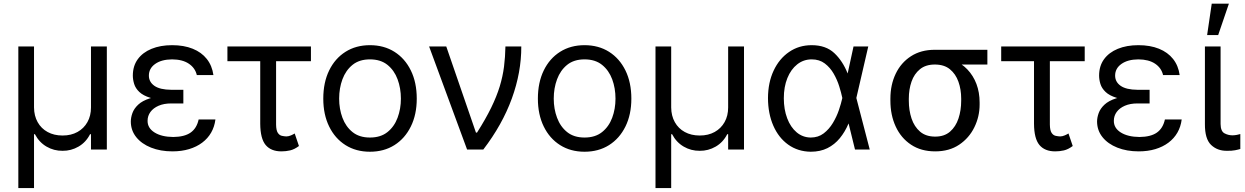

<svg xmlns="http://www.w3.org/2000/svg" viewBox="-20 -792 6594 1017"><path d="M77.1 204.1V-545.9H160.2V-222.7Q160.6 -178.7 179.4 -145Q198.2 -111.3 232.2 -92.8Q266.1 -74.2 311.5 -74.2Q356.9 -74.2 390.6 -93Q424.3 -111.8 443.1 -145.3Q461.9 -178.7 461.9 -222.7V-545.9H545.9V0H461.9V-81.1H457Q435.1 -38.1 395.8 -15.4Q356.4 7.3 311.5 6.8Q265.6 7.3 226.6 -15.4Q187.5 -38.1 165 -81.1H160.2V204.1Z M877.9 -284.2H951.2V-244.1H886.7Q848.1 -244.1 820.1 -231.9Q792 -219.7 776.9 -199Q761.7 -178.2 761.7 -152.3Q761.2 -113.8 798.6 -90.3Q835.9 -66.9 897.5 -66.4Q957 -66.9 989.5 -89.6Q1022 -112.3 1032.2 -159.2H1121.1Q1116.2 -120.6 1098.4 -89.6Q1080.6 -58.6 1051 -36.4Q1021.5 -14.2 981.7 -2.2Q941.9 9.8 893.6 9.8Q830.1 9.8 780.3 -10Q730.5 -29.8 701.9 -65.2Q673.3 -100.6 672.9 -147.5Q672.9 -169.4 681.4 -193.1Q689.9 -216.8 711.9 -237.5Q733.9 -258.3 774.2 -271.2Q814.5 -284.2 877.9 -284.2ZM951.2 -261.7H877.9Q815.4 -261.7 776.9 -273.7Q738.3 -285.6 718 -304.9Q697.8 -324.2 690.7 -347.2Q683.6 -370.1 683.6 -391.6Q683.6 -442.4 709.7 -478.3Q735.8 -514.2 782.7 -533.4Q829.6 -552.7 891.6 -552.7Q954.1 -552.7 1000.7 -533.9Q1047.4 -515.1 1075.4 -479.7Q1103.5 -444.3 1110.4 -394.5H1022.5Q1013.7 -432.1 980.2 -454.6Q946.8 -477.1 891.6 -477.5Q835.4 -477.1 802 -453.4Q768.6 -429.7 768.6 -391.6Q768.6 -357.9 797.9 -337.4Q827.1 -316.9 886.7 -316.4H951.2Z M1627 -545.9V-467.8H1184.6V-545.9ZM1358.4 -545.9H1442.4V-131.8Q1442.9 -101.1 1451.7 -88.1Q1460.4 -75.2 1473.1 -72.5Q1485.8 -69.8 1497.1 -69.3Q1509.8 -69.8 1521.5 -75Q1533.2 -80.1 1541 -85L1563.5 -18.6Q1539.1 -0.5 1516.8 4.6Q1494.6 9.8 1470.7 9.8Q1415.5 9.8 1387.2 -23.9Q1358.9 -57.6 1358.4 -136.7Z M1939.5 11.7Q1865.7 11.7 1810.1 -23.4Q1754.4 -58.6 1723.4 -122.1Q1692.4 -185.5 1692.4 -269.5Q1692.4 -355 1723.4 -418.7Q1754.4 -482.4 1810.1 -517.6Q1865.7 -552.7 1939.5 -552.7Q2013.7 -552.7 2069.3 -517.6Q2125 -482.4 2156.2 -418.7Q2187.5 -355 2187.5 -269.5Q2187.5 -185.5 2156.2 -122.1Q2125 -58.6 2069.3 -23.4Q2013.7 11.7 1939.5 11.7ZM1939.5 -63.5Q1996.1 -63.5 2032.2 -92.3Q2068.4 -121.1 2085.9 -168.2Q2103.5 -215.3 2103.5 -269.5Q2103.5 -324.7 2085.9 -372.1Q2068.4 -419.4 2032.2 -448.5Q1996.1 -477.5 1939.5 -477.5Q1883.3 -477.5 1847.4 -448.5Q1811.5 -419.4 1793.9 -372.1Q1776.4 -324.7 1776.4 -269.5Q1776.4 -215.3 1793.9 -168.2Q1811.5 -121.1 1847.4 -92.3Q1883.3 -63.5 1939.5 -63.5Z M2454.1 0 2252.9 -545.9H2343.8L2501 -89.8H2506.8Q2552.7 -162.1 2581.8 -221.7Q2610.8 -281.2 2627 -334.2Q2643.1 -387.2 2649.7 -438.7Q2656.2 -490.2 2657.2 -545.9H2741.2Q2741.7 -409.2 2691.2 -270.3Q2640.6 -131.3 2540 0Z M3076.2 11.7Q3002.4 11.7 2946.8 -23.4Q2891.1 -58.6 2860.1 -122.1Q2829.1 -185.5 2829.1 -269.5Q2829.1 -355 2860.1 -418.7Q2891.1 -482.4 2946.8 -517.6Q3002.4 -552.7 3076.2 -552.7Q3150.4 -552.7 3206.1 -517.6Q3261.7 -482.4 3293 -418.7Q3324.2 -355 3324.2 -269.5Q3324.2 -185.5 3293 -122.1Q3261.7 -58.6 3206.1 -23.4Q3150.4 11.7 3076.2 11.7ZM3076.2 -63.5Q3132.8 -63.5 3168.9 -92.3Q3205.1 -121.1 3222.7 -168.2Q3240.2 -215.3 3240.2 -269.5Q3240.2 -324.7 3222.7 -372.1Q3205.1 -419.4 3168.9 -448.5Q3132.8 -477.5 3076.2 -477.5Q3020 -477.5 2984.1 -448.5Q2948.2 -419.4 2930.7 -372.1Q2913.1 -324.7 2913.1 -269.5Q2913.1 -215.3 2930.7 -168.2Q2948.2 -121.1 2984.1 -92.3Q3020 -63.5 3076.2 -63.5Z M3452.1 204.1V-545.9H3535.2V-222.7Q3535.6 -178.7 3554.4 -145Q3573.2 -111.3 3607.2 -92.8Q3641.1 -74.2 3686.5 -74.2Q3731.9 -74.2 3765.6 -93Q3799.3 -111.8 3818.1 -145.3Q3836.9 -178.7 3836.9 -222.7V-545.9H3920.9V0H3836.9V-81.1H3832Q3810.1 -38.1 3770.8 -15.4Q3731.4 7.3 3686.5 6.8Q3640.6 7.3 3601.6 -15.4Q3562.5 -38.1 3540 -81.1H3535.2V204.1Z M4274.4 11.7Q4206.1 10.7 4155 -25.9Q4104 -62.5 4076.2 -126.2Q4048.3 -189.9 4047.9 -272.5Q4048.3 -355 4077.9 -418Q4107.4 -481 4159.7 -516.8Q4211.9 -552.7 4279.3 -552.7Q4354.5 -552.7 4399.2 -510.7Q4443.8 -468.8 4469.7 -403.3H4502.9L4515.6 -274.4L4586.9 0H4508.8L4441.4 -274.4Q4436 -300.3 4425.3 -334.7Q4414.6 -369.1 4396 -401.6Q4377.4 -434.1 4348.9 -455.8Q4320.3 -477.5 4279.3 -477.5Q4236.3 -477.5 4202.9 -451.2Q4169.4 -424.8 4150.6 -378.4Q4131.8 -332 4131.8 -271.5Q4131.8 -212.4 4149.7 -165.3Q4167.5 -118.2 4199.7 -91.1Q4231.9 -64 4274.4 -63.5Q4314 -63.5 4342.8 -85.4Q4371.6 -107.4 4391.6 -140.6Q4411.6 -173.8 4423.6 -209.2Q4435.5 -244.6 4441.4 -271.5L4501 -545.9H4579.1L4515.6 -271.5L4502.9 -137.7H4474.6Q4456.1 -93.8 4428.5 -60.1Q4400.9 -26.4 4362.8 -7.3Q4324.7 11.7 4274.4 11.7Z M4696.3 -258.8V-269.5Q4696.3 -342.8 4724.4 -401.4Q4752.4 -460 4805.2 -494.1Q4857.9 -528.3 4931.6 -528.3Q4947.3 -526.9 4960.4 -517.6Q4973.6 -508.3 4989.5 -496.3Q5005.4 -484.4 5029.3 -474.6Q5072.8 -457 5104 -424.3Q5135.3 -391.6 5152.1 -347.2Q5168.9 -302.7 5168.9 -249V-238.3Q5168.9 -174.8 5141.1 -117.9Q5113.3 -61 5060.8 -25.6Q5008.3 9.8 4933.6 9.8Q4858.9 9.8 4805.7 -25.6Q4752.4 -61 4724.4 -121.8Q4696.3 -182.6 4696.3 -258.8ZM4793.9 -269.5V-258.8Q4793.9 -207.5 4808.3 -164.3Q4822.8 -121.1 4853.5 -94.7Q4884.3 -68.4 4933.6 -68.4Q4981.9 -68.4 5012.2 -94.7Q5042.5 -121.1 5056.9 -164.3Q5071.3 -207.5 5071.3 -258.8V-269.5Q5071.3 -318.4 5056.6 -359.4Q5042 -400.4 5011.5 -425.3Q4981 -450.2 4931.6 -450.2Q4883.3 -450.2 4852.8 -425.3Q4822.3 -400.4 4808.1 -359.4Q4793.9 -318.4 4793.9 -269.5ZM5210 -528.3V-450.2H4931.6V-528.3Z M5725.6 -545.9V-467.8H5283.2V-545.9ZM5457 -545.9H5541V-131.8Q5541.5 -101.1 5550.3 -88.1Q5559.1 -75.2 5571.8 -72.5Q5584.5 -69.8 5595.7 -69.3Q5608.4 -69.8 5620.1 -75Q5631.8 -80.1 5639.6 -85L5662.1 -18.6Q5637.7 -0.5 5615.5 4.6Q5593.3 9.8 5569.3 9.8Q5514.2 9.8 5485.8 -23.9Q5457.5 -57.6 5457 -136.7Z M5996.1 -284.2H6069.3V-244.1H6004.9Q5966.3 -244.1 5938.2 -231.9Q5910.2 -219.7 5895 -199Q5879.9 -178.2 5879.9 -152.3Q5879.4 -113.8 5916.7 -90.3Q5954.1 -66.9 6015.6 -66.4Q6075.2 -66.9 6107.7 -89.6Q6140.1 -112.3 6150.4 -159.2H6239.3Q6234.4 -120.6 6216.6 -89.6Q6198.7 -58.6 6169.2 -36.4Q6139.6 -14.2 6099.9 -2.2Q6060.1 9.8 6011.7 9.8Q5948.2 9.8 5898.4 -10Q5848.6 -29.8 5820.1 -65.2Q5791.5 -100.6 5791 -147.5Q5791 -169.4 5799.6 -193.1Q5808.1 -216.8 5830.1 -237.5Q5852.1 -258.3 5892.3 -271.2Q5932.6 -284.2 5996.1 -284.2ZM6069.3 -261.7H5996.1Q5933.6 -261.7 5895 -273.7Q5856.4 -285.6 5836.2 -304.9Q5815.9 -324.2 5808.8 -347.2Q5801.8 -370.1 5801.8 -391.6Q5801.8 -442.4 5827.9 -478.3Q5854 -514.2 5900.9 -533.4Q5947.8 -552.7 6009.8 -552.7Q6072.3 -552.7 6118.9 -533.9Q6165.5 -515.1 6193.6 -479.7Q6221.7 -444.3 6228.5 -394.5H6140.6Q6131.8 -432.1 6098.4 -454.6Q6064.9 -477.1 6009.8 -477.5Q5953.6 -477.1 5920.2 -453.4Q5886.7 -429.7 5886.7 -391.6Q5886.7 -357.9 5916 -337.4Q5945.3 -316.9 6004.9 -316.4H6069.3Z M6362.3 -545.9H6445.3V-134.8Q6445.8 -96.7 6465.8 -85.9Q6485.8 -75.2 6507.8 -75.2Q6519 -75.2 6531.7 -77.6Q6544.4 -80.1 6549.8 -82V-2.9Q6539.1 0.5 6521.7 3.9Q6504.4 7.3 6478.5 6.8Q6428.2 7.3 6395 -24.4Q6361.8 -56.2 6362.3 -134.8ZM6374 -606.4 6398.4 -772.5H6489.3L6432.6 -606.4Z"/></svg>

Font: Inter
Style: Regular
Weight: 400
Designer: Rasmus Andersson
Foundry: rsms
Version: Version 4.000;git-8c9346024